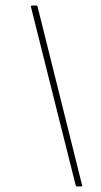

<svg xmlns="http://www.w3.org/2000/svg" viewBox="-20 -675 365 695"><path d="M258 0Q255 0 254 -4L92 -650Q91 -655 97 -655H111Q115 -655 116 -651L277 -5Q279 0 274 0Z"/></svg>

Font: Sofia Sans Thin
Style: Italic
Weight: 250
Italic angle: -9°
Version: Version 4.100-B